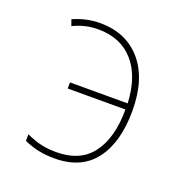

<svg xmlns="http://www.w3.org/2000/svg" viewBox="-104 -633 709 738"><g transform="rotate(20 250.0 -263.5)"><path d="M195 11Q161 11 131 5Q101 -1 70 -15V-42Q105 -26 133 -20Q161 -14 193 -14Q292 -14 340 -79Q388 -144 388 -259H152V-284H388Q383 -393 330 -453Q277 -513 185 -513Q131 -513 83 -489L74 -514Q127 -538 184 -538Q291 -538 353 -465.5Q415 -393 415 -263Q415 -135 360 -62Q305 11 195 11Z"/></g></svg>

Font: Noto Sans Mono ExtraCondensed Thin
Style: Regular
Weight: 100
Width: 2
Designer: Monotype Design Team
Foundry: Monotype Imaging Inc.
Version: Version 2.014; ttfautohint (v1.8.4.7-5d5b)